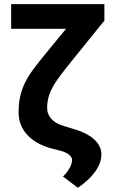

<svg xmlns="http://www.w3.org/2000/svg" viewBox="-20 -727 569 933"><path d="M487.3 -627 310.5 -408.2Q272.9 -361.3 252.2 -330.3Q231.4 -299.3 220.2 -268.3Q209 -237.3 209 -203.1Q209 -171.4 230.5 -148.2Q252 -125 292 -114.3L330.1 -102.5Q399.4 -83.5 436 -51Q472.7 -18.6 472.7 23.4Q472.7 64.5 443.1 106.2Q413.6 147.9 358.4 185.5L286.1 130.9Q308.1 108.9 319.1 87.9Q330.1 66.9 330.1 50.8Q330.1 36.1 315.7 24.7Q301.3 13.2 275.4 5.9L240.2 -2.9Q158.2 -23.4 114.3 -69.6Q70.3 -115.7 70.3 -181.6Q70.3 -239.7 85 -284.2Q99.6 -328.6 125.7 -367.4Q151.9 -406.2 202.1 -466.8L300.8 -586.9H34.2V-707H487.3Z"/></svg>

Font: Pretendard JP
Style: Bold
Weight: 700
Designer: Base glyphs from Inter by Rasmus Andersson; Hangeul glyphs from Noto Sans CJK(Source Han Sans) by Jang Soo-young and Kan
Foundry: Kil Hyung-jin
Version: Version 1.309